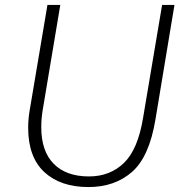

<svg xmlns="http://www.w3.org/2000/svg" viewBox="-20 -744 732 777"><path d="M94 -227Q94 -261 100 -297L172 -724H224L153 -300Q147 -264 147 -229Q147 -132 197.5 -81Q248 -30 340 -30Q425 -30 481.5 -84.5Q538 -139 559 -267L636 -724H686L609 -260Q584 -109 514 -48Q444 13 338 13Q225 13 159.5 -47.5Q94 -108 94 -227Z"/></svg>

Font: Nebula Sans Light
Style: Regular
Weight: 300
Italic angle: -9°
Designer: Paul D. Hunt for Adobe (as Source Sans)
Foundry: Nebula Entertainment & Broadcasting LLC
Version: Version 1.010